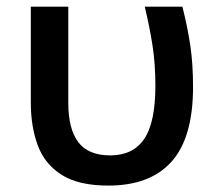

<svg xmlns="http://www.w3.org/2000/svg" viewBox="-20 -561 667 590"><path d="M313 9.3Q220.7 9.3 168.7 -24.2Q116.7 -57.6 95.7 -115.2Q74.7 -172.9 74.7 -245.6V-540.5H189.9V-244.6Q189.9 -164.6 220.7 -124Q251.5 -83.5 318.8 -83.5Q388.7 -83.5 423.1 -134Q457.5 -184.6 457.5 -297.9Q457.5 -364.3 448.7 -420.9Q439.9 -477.5 424.8 -540.5H540.5Q556.2 -478.5 564.7 -421.9Q573.2 -365.2 573.2 -293.9Q573.2 -138.2 507.3 -64.5Q441.4 9.3 313 9.3Z"/></svg>

Font: Open Sans SemiBold
Style: Regular
Weight: 600
Designer: Monotype Design Team
Foundry: Monotype Imaging Inc.
Version: Version 3.003; ttfautohint (v1.8.4)